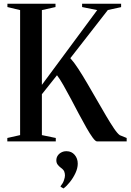

<svg xmlns="http://www.w3.org/2000/svg" viewBox="-20 -763 705 1036"><path d="M19.5 0V-18.5L88.5 -34V-708.5L20 -725V-743H279.5V-725L206 -708.5V-305L504.5 -708.5L423 -725V-743H633.5V-724.5L562 -709L359.5 -449Q378.5 -428.5 402 -392.5Q425.5 -356.5 451.2 -312.5Q477 -268.5 503 -223.2Q529 -178 552.5 -138Q576 -98 595 -70Q614 -42 626.5 -33.5L663.5 -18.5V0H503.5Q495 0 480 -20.5Q465 -41 445.8 -74.8Q426.5 -108.5 405.2 -148.8Q384 -189 362.8 -229.2Q341.5 -269.5 322.2 -303.2Q303 -337 287.5 -357L206 -254.5V-34L281 -18.5V0ZM399.5 120Q399.5 144.5 387.2 170.8Q375 197 357.2 219.2Q339.5 241.5 323 253.5H322L307 244.5V241.5Q319.5 226 325 210Q330.5 194 330.5 184Q330.5 173 326.8 162.8Q323 152.5 307.5 141.5Q297.5 134 290.8 124.8Q284 115.5 284 102Q284 88 291.2 77Q298.5 66 310.8 59.5Q323 53 337 53H340Q366 53 382.8 72.5Q399.5 92 399.5 120Z"/></svg>

Font: Merriweather 144pt Medium
Style: Regular
Weight: 500
Version: Version 2.100